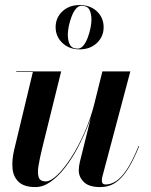

<svg xmlns="http://www.w3.org/2000/svg" viewBox="-20 -750 612 780"><path d="M124 10Q79 10 56.8 -10.2Q34.5 -30.5 31 -64.5Q27.5 -98.5 37.5 -141L113.5 -457.5H46V-460H228.5L151 -146.5Q141.5 -107 136.5 -77Q131.5 -47 137.2 -30Q143 -13 165.5 -13Q185.5 -13 212.8 -39Q240 -65 268.8 -109.5Q297.5 -154 322.5 -210.2Q347.5 -266.5 363 -327H365.5Q356 -287 338 -241.5Q320 -196 296.5 -151.2Q273 -106.5 245 -70.2Q217 -34 186.2 -12Q155.5 10 124 10ZM386.5 10Q342 10 321 -10.2Q300 -30.5 300 -58Q300 -65 301.2 -74.8Q302.5 -84.5 304.5 -92.5L396 -460H509.5L396 -33Q394.5 -28.5 394.2 -24.2Q394 -20 394 -16Q394 -0.5 409 -0.5Q430.5 -0.5 452 -14.5Q473.5 -28.5 496 -62.5Q518.5 -96.5 543 -157L545.5 -156.5Q523 -100.5 499.8 -63.5Q476.5 -26.5 449.5 -8.2Q422.5 10 386.5 10ZM303.5 -549.5Q261 -549.5 233.5 -575.5Q206 -601.5 206 -639.5Q206 -678 233.5 -703.8Q261 -729.5 303.5 -729.5Q346.5 -729.5 373.8 -703.8Q401 -678 401 -639.5Q401 -601.5 373.8 -575.5Q346.5 -549.5 303.5 -549.5ZM295.5 -552.5Q308.5 -552.5 318.8 -565Q329 -577.5 336.2 -596.5Q343.5 -615.5 347.5 -635.5Q351.5 -655.5 351.5 -669.5Q351.5 -694.5 343.2 -710.5Q335 -726.5 311.5 -726.5Q298.5 -726.5 288.2 -714Q278 -701.5 270.8 -682.5Q263.5 -663.5 259.5 -643.8Q255.5 -624 255.5 -609.5Q255.5 -584.5 264 -568.5Q272.5 -552.5 295.5 -552.5Z"/></svg>

Font: Bodoni Moda 72pt SemiBold
Style: Italic
Weight: 600
Italic angle: -13°
Designer: Owen Earl
Foundry: indestructible type
Version: Version 2.004